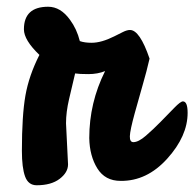

<svg xmlns="http://www.w3.org/2000/svg" viewBox="-20 -534 577 570"><path d="M176 -168 182 -46Q182 -22 157 -3Q132 16 89 16Q64 16 54.5 -10Q45 -36 45 -86Q45 -191 55.5 -250.5Q66 -310 97 -371Q51 -415 51 -447Q51 -514 123 -514Q160 -514 188 -475Q208 -448 217 -412Q231 -407 252 -407Q281 -407 319 -426L345 -439Q357 -445 366 -445Q395 -445 424 -360Q415 -321 404.5 -285Q394 -249 380 -198Q366 -147 365.5 -129.5Q365 -112 376 -112Q391 -112 413 -131Q435 -150 457 -172.5Q479 -195 497.5 -214Q516 -233 523 -233Q537 -233 537 -199Q537 -130 476.5 -63Q416 4 338 3Q292 3 269 -34Q246 -71 245 -124Q245 -229 292 -323Q270 -314 242.5 -314Q215 -314 203 -316Q194 -278 185 -239.5Q176 -201 176 -168Z"/></svg>

Font: Leckerli One
Style: Regular
Weight: 400
Version: Version 1.001